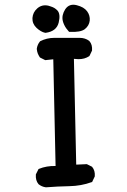

<svg xmlns="http://www.w3.org/2000/svg" viewBox="-20 -800 540 818"><path d="M175.3 -2Q157.7 -4.4 144.5 -15.1L144 -15.6Q130.9 -31.2 132.8 -56.2V-57.1L133.3 -58.1L143.1 -77.6L144 -79.6L146 -80.6Q178.2 -93.8 216.8 -92.8L207 -547.4L174.3 -543.9H172.9L171.4 -544.4L151.9 -554.2L150.4 -555.2L149.4 -556.2Q147 -560.1 144.8 -564Q142.6 -567.9 140.9 -572.3Q139.2 -576.7 138.2 -581.5Q137.2 -586.4 136.7 -591.3V-591.8V-592.3Q139.2 -609.9 149.9 -623L150.4 -623.5L151.4 -624.5Q165 -631.3 179.9 -635Q194.8 -638.7 210.9 -638.7H319.3Q342.8 -638.7 359.9 -626L360.4 -625.5L360.8 -625Q367.7 -617.2 370.4 -607.2Q373 -597.2 372.1 -585.4V-584.5L371.6 -583.5L361.8 -563L360.8 -561.5L359.9 -560.5Q350.1 -554.2 338.9 -551Q327.6 -547.9 314.5 -547.9H314L294.9 -549.3L304.7 -98.6L348.6 -100.6H350.1L351.1 -100.1L370.6 -90.3L372.1 -89.8L372.6 -88.9Q385.7 -73.2 383.8 -49.3V-48.3L383.3 -47.4L373.5 -26.9L372.6 -24.4L370.1 -23.9Q326.2 -7.8 274.9 -6.8Q225.1 -5.9 176.3 -2H175.8ZM172.4 -660.2Q167.5 -661.1 162.8 -663.1Q158.2 -665 153.6 -667.7Q148.9 -670.4 144.5 -673.8Q140.1 -677.2 135.7 -681.2Q117.2 -698.7 118.2 -723.1Q118.7 -729 120.1 -734.6Q121.6 -740.2 124 -745.4Q126.5 -750.5 130.1 -755.1Q133.8 -759.8 138.7 -764.2Q158.7 -781.7 185.5 -775.9Q190.4 -774.4 195.1 -772.9Q199.7 -771.5 203.9 -769.8Q208 -768.1 211.7 -765.9Q215.3 -763.7 218.5 -761Q221.7 -758.3 224.6 -755.4Q238.8 -739.7 230 -703.6Q220.7 -666.5 174.8 -660.2H173.8ZM272.9 -666Q266.6 -672.9 261.7 -679.9Q256.8 -687 253.2 -694.8Q249.5 -702.6 247.6 -710.4Q244.6 -723.1 247.3 -735.6Q250 -748 257.8 -760.3Q274.9 -786.1 307.1 -777.8Q322.3 -773.9 333.3 -767.6Q344.2 -761.2 351.1 -752Q364.3 -733.9 362.3 -712.4Q359.9 -690.4 341.3 -675.8Q323.2 -662.1 276.9 -664.1H274.9Z"/></svg>

Font: NaikaiFont
Style: SemiBold
Weight: 600
Version: Version 1.89